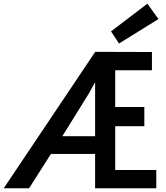

<svg xmlns="http://www.w3.org/2000/svg" viewBox="-63 -1016 898 1036"><path d="M450.2 -735.4Q450.2 -735.4 450.2 -736.3Q520.5 -735.4 731.4 -735.4Q737.3 -735.4 756.8 -735.4Q756.8 -710.9 756.8 -636.7Q707 -636.7 558.6 -636.7Q558.6 -586.9 558.6 -438.5Q598.6 -438.5 715.8 -438.5Q715.8 -412.1 715.8 -335Q676.8 -335 558.6 -335Q558.6 -276.4 558.6 -98.6Q614.3 -98.6 780.3 -98.6Q780.3 -74.2 780.3 0Q697.3 0 450.2 0Q450.2 -46.9 450.2 -185.5Q390.6 -185.5 211.9 -185.5Q182.6 -139.6 93.8 0Q59.6 0 -43 0Q80.1 -183.6 450.2 -735.4ZM450.2 -281.2Q450.2 -353.5 450.2 -572.3Q441.4 -556.6 416 -510.7Q379.9 -453.1 273.4 -281.2Q317.4 -281.2 450.2 -281.2ZM536.1 -846.7Q585 -883.8 732.4 -996.1Q747.1 -975.6 792 -913.1Q738.3 -879.9 579.1 -781.2Q568.4 -797.9 536.1 -846.7Z"/></svg>

Font: Alata=Ham
Style: Regular
Weight: 400
Designer: Spyros Zevelakis, Eben Sorkin
Version: Version 1.004